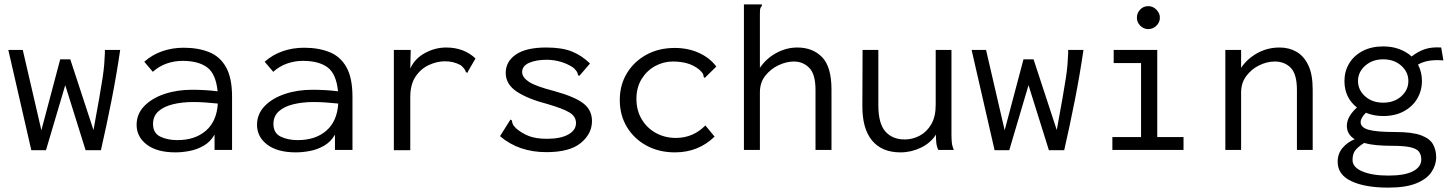

<svg xmlns="http://www.w3.org/2000/svg" viewBox="-20 -685 6640 877"><path d="M123 1 18 -457H84L169 -90L255 -414H301L407 -91Q423 -178 433 -235Q443 -292 448.5 -328.5Q454 -365 456 -390.5Q458 -416 459 -441V-457H529Q512 -341 489.5 -227Q467 -113 441 1H371L278 -296L190 1Z M782 11Q697 11 650.5 -24.5Q604 -60 604 -115Q604 -164 638.5 -200Q673 -236 730.5 -255.5Q788 -275 857 -275Q883 -275 912.5 -273.5Q942 -272 974 -268Q966 -348 926 -377.5Q886 -407 813 -407Q777 -407 742 -395Q707 -383 678 -357L639 -403Q675 -435 721 -451Q767 -467 819 -467Q885 -467 935 -447Q985 -427 1012.5 -378Q1040 -329 1040 -243V0H960V-70Q941 -37 910.5 -19.5Q880 -2 846 4.5Q812 11 782 11ZM679 -119Q679 -77 712 -61Q745 -45 790 -45Q871 -45 920.5 -88Q970 -131 975 -212Q947 -215 918 -217Q889 -219 864 -219Q811 -219 769 -208.5Q727 -198 703 -176Q679 -154 679 -119Z M1332 11Q1247 11 1200.5 -24.5Q1154 -60 1154 -115Q1154 -164 1188.5 -200Q1223 -236 1280.5 -255.5Q1338 -275 1407 -275Q1433 -275 1462.5 -273.5Q1492 -272 1524 -268Q1516 -348 1476 -377.5Q1436 -407 1363 -407Q1327 -407 1292 -395Q1257 -383 1228 -357L1189 -403Q1225 -435 1271 -451Q1317 -467 1369 -467Q1435 -467 1485 -447Q1535 -427 1562.5 -378Q1590 -329 1590 -243V0H1510V-70Q1491 -37 1460.5 -19.5Q1430 -2 1396 4.5Q1362 11 1332 11ZM1229 -119Q1229 -77 1262 -61Q1295 -45 1340 -45Q1421 -45 1470.5 -88Q1520 -131 1525 -212Q1497 -215 1468 -217Q1439 -219 1414 -219Q1361 -219 1319 -208.5Q1277 -198 1253 -176Q1229 -154 1229 -119Z M1779 -457H1856L1854 -372Q1875 -418 1921.5 -443Q1968 -468 2018 -468Q2099 -468 2152 -418L2119 -361L2115 -352L2108 -356Q2106 -363 2101.5 -369.5Q2097 -376 2085 -387Q2066 -397 2049 -401Q2032 -405 2012 -405Q1976 -405 1939 -388Q1902 -371 1878 -335Q1854 -299 1854 -242V1H1779Z M2476 10Q2349 10 2264 -63L2306 -130L2312 -139L2318 -135Q2319 -127 2322 -119Q2325 -111 2337 -99Q2361 -78 2393.5 -64.5Q2426 -51 2479 -51Q2540 -51 2575.5 -70.5Q2611 -90 2611 -123Q2611 -153 2581.5 -171Q2552 -189 2480 -210Q2391 -233 2340.5 -266.5Q2290 -300 2290 -352Q2290 -404 2336.5 -436Q2383 -468 2475 -468Q2548 -468 2593 -449.5Q2638 -431 2675 -395L2632 -345L2625 -338L2620 -343Q2619 -351 2615 -357.5Q2611 -364 2600 -375Q2574 -393 2542 -402.5Q2510 -412 2477 -412Q2429 -412 2397 -398Q2365 -384 2365 -356Q2365 -332 2395.5 -311.5Q2426 -291 2512 -269Q2606 -243 2645 -212.5Q2684 -182 2684 -132Q2684 -74 2633 -32Q2582 10 2476 10Z M3063 11Q2990 11 2933 -20Q2876 -51 2843.5 -105Q2811 -159 2811 -228Q2811 -297 2843.5 -350.5Q2876 -404 2932.5 -435Q2989 -466 3062 -466Q3123 -466 3172.5 -443.5Q3222 -421 3252 -381L3206 -336L3199 -329L3194 -334Q3194 -342 3190.5 -348.5Q3187 -355 3174 -367Q3149 -387 3119.5 -395.5Q3090 -404 3053 -404Q3011 -404 2973 -383.5Q2935 -363 2911 -324.5Q2887 -286 2887 -233Q2887 -181 2911 -140.5Q2935 -100 2976 -77.5Q3017 -55 3067 -55Q3146 -55 3202 -112L3244 -61Q3170 11 3063 11Z M3378 -665H3460V-658Q3454 -652 3452.5 -645Q3451 -638 3451 -621V-375Q3480 -418 3526 -443Q3572 -468 3622 -468Q3692 -468 3735 -424Q3778 -380 3778 -276V0H3705V-274Q3705 -346 3676.5 -375Q3648 -404 3606 -404Q3572 -404 3536 -387Q3500 -370 3475.5 -339Q3451 -308 3451 -263V0H3378Z M4093 11Q4008 11 3963 -43.5Q3918 -98 3919 -204L3920 -457H3992V-204Q3992 -121 4024 -84.5Q4056 -48 4113 -48Q4148 -48 4180.5 -65Q4213 -82 4233.5 -117Q4254 -152 4254 -206V-457H4326V-71Q4326 -53 4327.5 -35.5Q4329 -18 4337 0H4266Q4258 -17 4256.5 -35Q4255 -53 4255 -70Q4231 -32 4186.5 -10.5Q4142 11 4093 11Z M4523 1 4418 -457H4484L4569 -90L4655 -414H4701L4807 -91Q4823 -178 4833 -235Q4843 -292 4848.5 -328.5Q4854 -365 4856 -390.5Q4858 -416 4859 -441V-457H4929Q4912 -341 4889.5 -227Q4867 -113 4841 1H4771L4678 -296L4590 1Z M5061 0V-59H5192V-397H5067V-457H5266V-59H5386V0ZM5225 -552Q5204 -552 5188.5 -567.5Q5173 -583 5173 -604Q5173 -626 5188 -641.5Q5203 -657 5225 -657Q5246 -657 5262 -641Q5278 -625 5278 -604Q5278 -583 5262 -567.5Q5246 -552 5225 -552Z M5577 0V-457H5649V-375Q5676 -416 5722.5 -442Q5769 -468 5825 -468Q5868 -468 5902 -448.5Q5936 -429 5956 -387Q5976 -345 5976 -276V0H5904V-274Q5904 -346 5876 -375Q5848 -404 5803 -404Q5767 -404 5731.5 -386.5Q5696 -369 5672.5 -337.5Q5649 -306 5649 -262V0Z M6298 -155Q6255 -155 6219 -170Q6195 -146 6195 -127Q6195 -103 6230.5 -92.5Q6266 -82 6354 -82Q6431 -82 6471 -67Q6511 -52 6525.5 -26Q6540 0 6540 33Q6540 69 6518.5 101Q6497 133 6449 152.5Q6401 172 6321 172Q6215 172 6152.5 142.5Q6090 113 6090 54Q6090 17 6112.5 -9.5Q6135 -36 6168 -49Q6132 -71 6132 -110Q6132 -132 6144 -153Q6156 -174 6178 -194Q6121 -239 6121 -315Q6121 -359 6142.5 -395Q6164 -431 6204 -452Q6244 -473 6298 -473Q6339 -473 6372 -460.5Q6405 -448 6428 -427Q6457 -450 6488.5 -460.5Q6520 -471 6563 -468L6573 -409Q6540 -412 6511 -408Q6482 -404 6457 -390Q6475 -356 6475 -315Q6475 -271 6453.5 -234.5Q6432 -198 6392 -176.5Q6352 -155 6298 -155ZM6298 -216Q6348 -216 6380.5 -245Q6413 -274 6413 -315Q6413 -356 6380.5 -385Q6348 -414 6298 -414Q6249 -414 6216 -385Q6183 -356 6183 -315Q6183 -274 6215.5 -245Q6248 -216 6298 -216ZM6158 46Q6158 79 6203 98Q6248 117 6322 117Q6397 117 6434.5 97Q6472 77 6472 44Q6472 22 6461.5 8Q6451 -6 6422 -12.5Q6393 -19 6338 -19Q6300 -19 6268 -22Q6236 -25 6211 -32Q6185 -16 6171.5 0.5Q6158 17 6158 46Z"/></svg>

Font: Inconsolata SemiExpanded
Style: Regular
Weight: 400
Width: 6
Monospace: yes
Designer: Raph Levien, Cyreal, Brenton Simpson
Foundry: Raph Levien, Cyreal, Google
Version: Version 3.000; ttfautohint (v1.8.2.53-6de2)